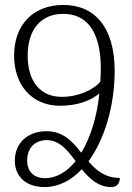

<svg xmlns="http://www.w3.org/2000/svg" viewBox="-20 -747 535 777"><path d="M382 -369C373 -277 347 -192 309 -129C274 -173 237 -216 168 -216C90 -216 40 -166 40 -97C40 -32 86 10 160 10C217 10 268 -17 311 -62C342 -24 378 10 430 10C453 10 465 -5 465 -27C405 -27 369 -58 338 -94C404 -184 444 -320 444 -460C444 -636 364 -727 236 -727C116 -727 37 -648 37 -522C37 -403 109 -319 223 -319C296 -319 351 -342 382 -369ZM230 -355C142 -355 92 -419 92 -522C92 -630 148 -691 236 -691C337 -691 388 -611 388 -469C388 -452 387 -433 386 -416C358 -384 298 -355 230 -355ZM90 -97C90 -146 119 -180 170 -180C220 -180 253 -139 286 -95C251 -52 209 -26 162 -26C118 -26 90 -52 90 -97Z"/></svg>

Font: Noto Serif Armenian Condensed Light
Style: Regular
Weight: 300
Width: 3
Designer: Monotype Design Team
Foundry: Monotype Imaging Inc.
Version: Version 2.008